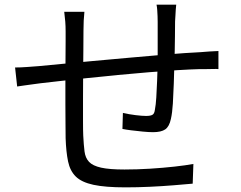

<svg xmlns="http://www.w3.org/2000/svg" viewBox="-20 -791 1040 828"><path d="M740 -771Q739 -763 738 -750Q737 -737 736.5 -723.5Q736 -710 735 -699Q735 -668 734.5 -635Q734 -602 733.5 -571.5Q733 -541 732 -515Q731 -477 729.5 -431.5Q728 -386 725.5 -345Q723 -304 717 -278Q710 -245 692.5 -233Q675 -221 640 -221Q622 -221 596 -223.5Q570 -226 546 -229Q522 -232 508 -235L510 -304Q536 -298 564.5 -294.5Q593 -291 610 -291Q629 -291 637.5 -296Q646 -301 648 -318Q652 -338 654 -370.5Q656 -403 657.5 -441.5Q659 -480 660 -515Q660 -543 660 -574.5Q660 -606 660 -637.5Q660 -669 660 -696Q660 -707 659.5 -721Q659 -735 658 -748.5Q657 -762 655 -771ZM344 -740Q342 -722 341 -702Q340 -682 340 -659Q340 -627 339.5 -577.5Q339 -528 338.5 -472.5Q338 -417 338 -364Q338 -311 338 -269Q338 -227 339 -206Q341 -166 344.5 -138Q348 -110 364 -93Q380 -76 416 -68Q452 -60 517 -60Q571 -60 627 -63.5Q683 -67 732.5 -72.5Q782 -78 814 -84L811 1Q778 4 729 8Q680 12 626 14.5Q572 17 521 17Q434 17 383 6Q332 -5 307 -29.5Q282 -54 273.5 -95Q265 -136 263 -195Q263 -216 262.5 -254.5Q262 -293 262 -341.5Q262 -390 262 -440Q262 -490 262.5 -535Q263 -580 263 -612Q263 -644 263 -655Q263 -678 261.5 -697.5Q260 -717 257 -740ZM45 -500Q69 -500 95.5 -502Q122 -504 149 -506Q182 -509 243 -515Q304 -521 381.5 -528Q459 -535 542 -542.5Q625 -550 703.5 -556.5Q782 -563 844 -566Q863 -568 883.5 -569Q904 -570 922 -571V-493Q914 -494 900.5 -493.5Q887 -493 871.5 -493Q856 -493 843 -493Q803 -492 746 -488.5Q689 -485 622.5 -479.5Q556 -474 487 -467.5Q418 -461 354 -454Q290 -447 238.5 -441.5Q187 -436 155 -432Q140 -430 121.5 -427.5Q103 -425 85 -422.5Q67 -420 54 -418Z"/></svg>

Font: Noto Sans HK
Style: Regular
Weight: 400
Designer: Ryoko NISHIZUKA 西塚涼子 (kana, bopomofo & ideographs); Paul D. Hunt (Latin, Greek & Cyrillic); Sandoll Communications 산돌커뮤니
Foundry: Adobe
Version: Version 2.004-H2;hotconv 1.0.118;makeotfexe 2.5.65603